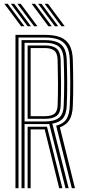

<svg xmlns="http://www.w3.org/2000/svg" viewBox="-20 -982 444 1002"><path d="M60.7 0V-800H215.1Q264 -800 295.4 -787.4Q326.9 -774.7 342.7 -746.4Q358.5 -718.1 360 -670.7Q361.9 -607.7 362.1 -547.7Q362.3 -487.7 360 -429Q358.2 -382.2 342.5 -356.3Q326.8 -330.5 292.5 -317.4L371.3 0H354.8L273.1 -325.9Q309.8 -335.3 326.1 -359.4Q342.4 -383.6 344.1 -429.4Q346.7 -489.7 346.6 -548.5Q346.5 -607.4 344.1 -670.3Q342.5 -715.5 327.3 -740.7Q312.1 -765.9 283.8 -776.1Q255.6 -786.2 215.1 -786.2H76.6V0ZM124.1 0V-320.6H202Q208 -320.6 213.8 -320.6Q219.7 -320.6 225.2 -320.8L305.4 0H288.9L213.2 -307Q210.7 -306.8 207.9 -306.8Q205.2 -306.8 202.4 -306.8H139.9V0ZM92.4 0V-772.5H215.1Q251.5 -772.5 276.1 -763.2Q300.8 -753.9 313.8 -731.6Q326.9 -709.2 328.3 -669.9Q330.2 -611.8 330.6 -551.3Q330.9 -490.8 328.3 -430.4Q326.5 -386.6 308.9 -364.9Q291.3 -343.2 253 -336.8L338.3 0H321.8L237 -335.1Q231.8 -334.8 226 -334.6Q220.3 -334.4 214.5 -334.4H108.2V0ZM108.2 -348.1H214.5Q261.5 -348.1 286.1 -365.7Q310.6 -383.2 312.5 -430.8Q315 -492.2 315 -550.1Q315 -607.9 312.5 -668.9Q310.4 -721.1 285.8 -739.9Q261.3 -758.7 215.1 -758.7H108.2ZM124.1 -361.9V-744.9H215.1Q256.8 -744.9 276.2 -727.6Q295.5 -710.2 296.6 -668.6Q298.2 -606.1 298.5 -546.9Q298.8 -487.8 296.6 -431.1Q295.1 -391.3 274.5 -376.6Q254 -361.9 214.5 -361.9ZM139.9 -375.7H214.5Q246.8 -375.7 263.2 -387.8Q279.6 -400 280.8 -432.1Q282.8 -489 282.6 -548.6Q282.4 -608.2 280.8 -668.2Q279.8 -705.3 262.8 -718.2Q245.9 -731.2 215.1 -731.2H139.9ZM158 -845 70.7 -962.1H88.2L175.5 -845ZM90.2 -845 2.9 -962.1H20.4L107.7 -845ZM124.1 -845 36.8 -962.1H54.3L141.6 -845ZM300.3 -845 213 -962.1H230.5L317.8 -845ZM232.5 -845 145.2 -962.1H162.7L250 -845ZM266.4 -845 179.1 -962.1H196.6L283.9 -845Z"/></svg>

Font: Big Shoulders Inline Text Thin
Style: Regular
Weight: 100
Designer: Patric King
Foundry: XO Type Co
Version: Version 2.002